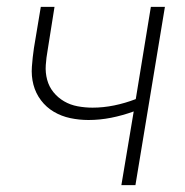

<svg xmlns="http://www.w3.org/2000/svg" viewBox="-20 -540 540 560"><path d="M334 0 370 -215Q337 -203 304 -196.5Q271 -190 238 -190Q211 -190 185 -195.5Q159 -201 137 -214Q115 -227 99.5 -247.5Q84 -268 77.5 -293Q71 -318 73 -345.5Q75 -373 79 -400L99 -520H139L119 -394Q115 -372 113.5 -350Q112 -328 117.5 -307.5Q123 -287 136 -271Q149 -255 167 -244.5Q185 -234 206.5 -230Q228 -226 250 -226Q281 -226 313 -232.5Q345 -239 376 -251L420 -520H461L375 0Z"/></svg>

Font: Iosevka SS04 Extralight
Style: Italic
Weight: 200
Italic angle: -9°
Monospace: yes
Designer: Belleve Invis
Foundry: Belleve Invis
Version: Version 19.0.0; ttfautohint (v1.8.4)